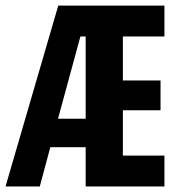

<svg xmlns="http://www.w3.org/2000/svg" viewBox="-21 -675 655 695"><path d="M123 0H-1L189.9 -654.8H574.2V-543H423.8V-383.8H560.1V-275.9H423.8V-111.8H574.2V0H289.1V-142.1H161.1ZM189 -245.1H289.1V-543H270Z"/></svg>

Font: IntelOne Mono Bold
Style: Regular
Weight: 700
Designer: Fred Shallcrass
Foundry: Frere-Jones Type LLC
Version: Version 1.200;hotconv 1.1.0;makeotfexe 2.6.0;FJTRelease1.2